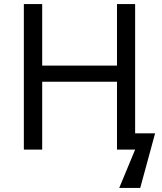

<svg xmlns="http://www.w3.org/2000/svg" viewBox="-20 -734 796 942"><path d="M643 -80H741L668 188H565L643 0H554V-333H187V0H97V-714H187V-412H554V-714H643Z"/></svg>

Font: TSCustom
Style: Regular
Weight: 400
Designer: Monotype Design Team
Foundry: Monotype Imaging Inc.
Version: Version 2.004; ttfautohint (v1.8.3) -l 8 -r 50 -G 200 -x 14 